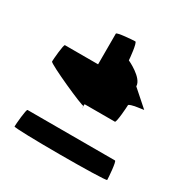

<svg xmlns="http://www.w3.org/2000/svg" viewBox="-146 -768 870 888"><g transform="rotate(30 289.5 -324.0)"><path d="M41 -18C41 -8 536 -8 536 -18C536 -29 530 -114 522 -114H55C48 -114 41 -29 41 -18ZM41 -365C41 -354 269 -252 269 -260C269 -260 270 -223 270 -269H432C440 -269 446 -354 446 -365C446 -376 530 -384 522 -384L436 -460C436 -506 346 -547 346 -547C346 -554 338 -638 328 -638C317 -638 232 -632 232 -624V-460H55C48 -460 41 -376 41 -365Z"/></g></svg>

Font: Ampere
Style: Regular
Weight: 400
Version: Version 1